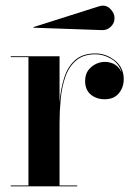

<svg xmlns="http://www.w3.org/2000/svg" viewBox="-20 -659 465 679"><path d="M338 -552.6 99 -561 97.6 -563 328 -636Q352 -644.5 368.5 -629.1Q385 -613.8 385 -595Q385 -576.2 370.9 -563.6Q356.8 -550.9 338 -552.6ZM18 -3H80.6V-457H18V-460H190.6V-297.9Q194.5 -344.5 206.9 -383.7Q219.2 -422.9 245.6 -446.4Q272 -470 317.6 -470Q355.1 -470 386.4 -445.1Q417.6 -420.2 417.6 -379Q417.6 -350 400.3 -329Q383 -308 350 -308Q320.8 -308 300.9 -324.7Q281 -341.4 281 -373Q281 -398.4 295.9 -415.2Q310.9 -432 332.6 -437.8Q354.4 -443.5 375.8 -435.8Q397.2 -428 410.2 -404.2Q399.8 -435.6 372.6 -451.3Q345.4 -467 317.6 -467Q275 -467 249.6 -445.4Q224.1 -423.9 211.4 -388.1Q198.8 -352.4 194.7 -309.2Q190.6 -266.1 190.6 -223V-3H253V0H18Z"/></svg>

Font: Bodoni* 72 Medium
Style: Regular
Weight: 500
Version: Version 1.002; ttfautohint (v0.97) -l 8 -r 50 -G 200 -x 14 -